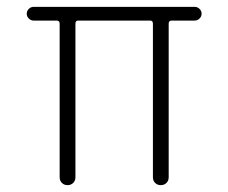

<svg xmlns="http://www.w3.org/2000/svg" viewBox="-20 -540 666 560"><path d="M78 -480Q70 -480 64 -486Q58 -492 58 -500Q58 -508 64 -514Q70 -520 78 -520H548Q556 -520 562 -514Q568 -508 568 -500Q568 -492 562 -486Q556 -480 548 -480H481Q472 -480 472 -471V-23Q472 -13 465.5 -6.5Q459 0 449 0Q439 0 432.5 -6.5Q426 -13 426 -23V-471Q426 -480 418 -480H208Q200 -480 200 -471V-23Q200 -13 193.5 -6.5Q187 0 177 0Q167 0 160.5 -6.5Q154 -13 154 -23V-471Q154 -480 145 -480Z"/></svg>

Font: Rounded Mplus 1c Light
Style: Regular
Weight: 300
Version: Version 1.059.20150529